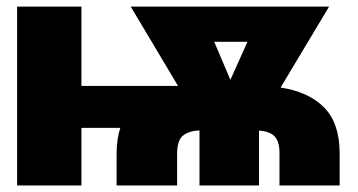

<svg xmlns="http://www.w3.org/2000/svg" viewBox="-20 -566 1092 586"><path d="M520.5 0H335.9V-97.7Q335.9 -141.6 347.2 -175.8H228.5V0H32.2V-545.9H228.5V-303.7H523.4L378.9 -545.9H984.4L836.4 -298.8Q921.4 -286.1 969 -238.3Q1016.6 -190.4 1016.6 -97.7V0H833V-97.7Q833.5 -131.8 819.3 -148.4Q805.2 -165 770.5 -167.5V0H588.9V-168Q557.1 -166.5 539.1 -152.6Q521 -138.7 520.5 -97.7ZM633.8 -438.5 683.1 -322.3 735.4 -438.5Z"/></svg>

Font: Inter Tight Black
Style: Regular
Weight: 900
Designer: Rasmus Andersson
Foundry: rsms
Version: Version 3.004; ttfautohint (v1.8.4.7-5d5b)